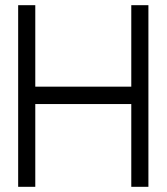

<svg xmlns="http://www.w3.org/2000/svg" viewBox="-20 -720 642 740"><path d="M486 0V-319H116V0H50V-700H116V-386H486V-700H552V0Z"/></svg>

Font: Turret Road Medium
Style: Regular
Weight: 500
Designer: Noponies
Foundry: Noponies
Version: Version 1.001; ttfautohint (v1.8)